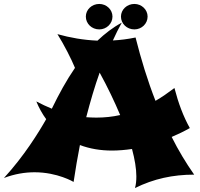

<svg xmlns="http://www.w3.org/2000/svg" viewBox="-87 -879 1013 973"><path d="M875 -230C842 -289 817 -356 797 -433C765 -409 734 -387 701 -368C661 -470 628 -578 600 -689C562 -681 523 -676 485 -674C499 -705 514 -735 530 -764C485 -740 445 -709 407 -673C336 -676 268 -688 204 -706C238 -652 275 -579 293 -535C249 -471 211 -401 176 -329V-328C150 -339 123 -351 97 -365C111 -331 128 -301 147 -275C109 -208 35 -88 -67 23C-12 2 41 -6 88 -6C205 -6 286 43 286 43C296 -22 306 -84 318 -144C368 -125 423 -116 480 -116C513 -116 548 -119 582 -124C596 -72 604 -24 604 15C604 37 602 57 597 74C692 27 789 6 897 6C855 -54 817 -117 783 -185C814 -198 845 -213 875 -230ZM522 -296C482 -287 442 -283 401 -283C384 -283 367 -284 350 -285C371 -366 393 -441 418 -511C458 -438 493 -365 522 -296ZM483 -795C483 -830 453 -859 416 -859C378 -859 348 -830 348 -795C348 -759 378 -730 416 -730C453 -730 483 -759 483 -795ZM661 -795C661 -830 631 -859 594 -859C556 -859 526 -830 526 -795C526 -759 556 -730 594 -730C631 -730 661 -759 661 -795Z"/></svg>

Font: Shojumaru
Style: Regular
Weight: 400
Designer: Astigmatic (AOETI)
Foundry: Astigmatic (AOETI)
Version: Version 1.000